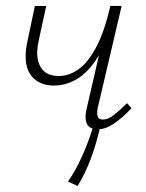

<svg xmlns="http://www.w3.org/2000/svg" viewBox="-20 -430 490 644"><path d="M161 -143Q125 -143 101 -160.5Q77 -178 69.5 -209Q62 -240 70 -282L97 -410H135L109 -290Q98 -236 116 -205.5Q134 -175 177 -175Q211 -175 242.5 -197Q274 -219 302 -270.5Q330 -322 350 -410H372Q357 -339 334 -288Q311 -237 284 -205Q257 -173 225.5 -158Q194 -143 161 -143ZM307 4Q292 4 281.5 -3Q271 -10 268 -26Q265 -42 271 -67L350 -410H388L308 -69Q304 -51 307.5 -40Q311 -29 325 -29Q342 -29 361.5 -44Q381 -59 406 -84L421 -67Q390 -34 361.5 -15Q333 4 307 4ZM240 194 208 179Q228 150 244 118Q260 86 272.5 53Q285 20 295 -13L317 -8Q311 18 303.5 44.5Q296 71 286.5 97Q277 123 265.5 147.5Q254 172 240 194Z"/></svg>

Font: Ysabeau Office ExtraLight
Style: Italic
Weight: 250
Italic angle: -12°
Designer: Christian Thalmann (Catharsis Fonts)
Version: Version 2.001;gftools[0.9.30]; featfreeze: tnum,lnum,ss02